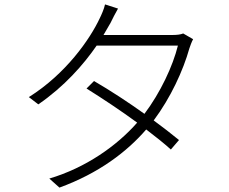

<svg xmlns="http://www.w3.org/2000/svg" viewBox="-20 -820 1040 872"><path d="M516 -781 457 -800C453 -780 440 -751 433 -737C389 -643 280 -485 111 -379L154 -346C272 -427 359 -526 419 -613H788C765 -520 709 -400 636 -303C562 -356 481 -409 407 -452L373 -418C445 -373 528 -318 603 -263C510 -157 369 -58 204 -9L250 32C428 -33 556 -130 644 -232C686 -200 725 -169 756 -141L793 -184C759 -212 720 -242 678 -273C755 -376 812 -500 840 -600C843 -610 851 -631 857 -642L812 -668C800 -663 784 -661 759 -661H450L482 -716C490 -733 504 -760 516 -781Z"/></svg>

Font: Noto Sans TC Light
Style: Regular
Weight: 300
Designer: Ryoko NISHIZUKA 西塚涼子 (kana, bopomofo & ideographs); Paul D. Hunt (Latin, Greek & Cyrillic); Sandoll Communications 산돌커뮤니
Foundry: Adobe
Version: Version 2.004;hotconv 1.0.118;makeotfexe 2.5.65603